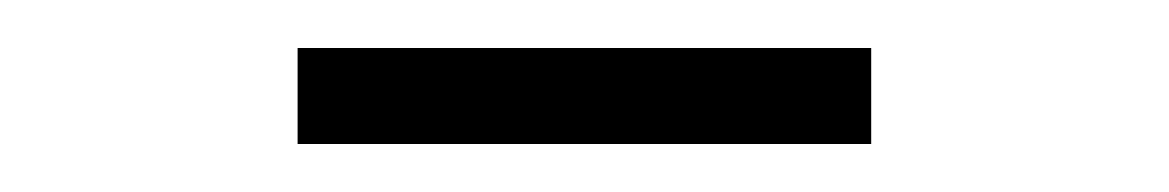

<svg xmlns="http://www.w3.org/2000/svg" viewBox="-20 -627 487 80"><path d="M104 -567V-607H343V-567Z"/></svg>

Font: UnnaRegular
Style: Regular
Weight: 400
Designer: Jorge de Buen Unna
Foundry: Omnibus-Type
Version: Version 2.008;hotconv 1.0.109;makeotfexe 2.5.65596